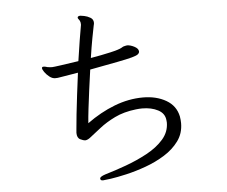

<svg xmlns="http://www.w3.org/2000/svg" viewBox="-55 -832 1110 937"><g transform="rotate(-5 500.0 -363.0)"><path d="M642 -569Q642 -562 635 -556Q628 -550 604.5 -543.5Q581 -537 531.5 -527.5Q482 -518 397 -502Q390 -453 383.5 -404Q377 -355 372 -312.5Q367 -270 365 -242Q431 -290 501 -317Q571 -344 641 -344Q707 -344 754.5 -316.5Q802 -289 813 -236Q816 -218 816 -203Q816 -153 788.5 -115.5Q761 -78 717.5 -51Q674 -24 624 -6Q574 12 528 22.5Q482 33 450.5 37.5Q419 42 413 42Q401 42 400 36Q400 35 399.5 34Q399 33 399 32Q399 23 426 14Q474 0 529 -20Q584 -40 634 -67Q684 -94 715.5 -130Q747 -166 747 -212Q747 -215 746.5 -217.5Q746 -220 746 -223Q743 -257 710.5 -274Q678 -291 633 -291Q626 -291 618 -290.5Q610 -290 602 -289Q542 -282 498 -260.5Q454 -239 422.5 -214Q391 -189 365 -169Q352 -160 342 -160Q335 -160 319 -167.5Q303 -175 303 -200Q303 -206 304 -212Q305 -218 305 -223Q307 -248 311.5 -290.5Q316 -333 322.5 -385.5Q329 -438 336 -492Q285 -484 263.5 -480Q242 -476 235.5 -475.5Q229 -475 223 -475Q209 -475 195 -486Q181 -497 172 -510Q163 -523 163 -530Q163 -532 164.5 -534Q166 -536 172 -536Q177 -536 182 -534.5Q187 -533 191 -532Q198 -531 203 -530.5Q208 -530 213 -530Q219 -530 258 -535.5Q297 -541 343 -548Q351 -603 358.5 -649.5Q366 -696 371 -723V-727Q371 -736 368 -742Q366 -747 362 -751.5Q358 -756 358 -760Q358 -761 358.5 -761.5Q359 -762 359 -763Q362 -768 372 -768Q376 -768 391 -765Q406 -762 420.5 -753.5Q435 -745 435 -728Q435 -725 434.5 -722Q434 -719 433 -716Q429 -697 421 -654.5Q413 -612 405 -558Q458 -567 502 -577Q546 -587 559 -595Q565 -599 569.5 -600.5Q574 -602 580 -603Q582 -603 583.5 -603.5Q585 -604 586 -604Q602 -604 621.5 -594Q641 -584 642 -570Z"/></g></svg>

Font: QiushuiShotai
Style: Regular
Weight: 600
Designer: Fontworks Inc.
Foundry: Fontworks Inc.
Version: Version 1.250